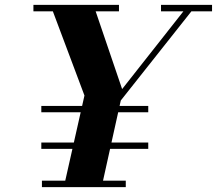

<svg xmlns="http://www.w3.org/2000/svg" viewBox="-20 -770 892 790"><path d="M242.5 0 327.5 -377 187.5 -750H364.5L482.5 -403.5L754 -748H787L477 -356.5L398 0ZM152.5 0V-26.5H497.5V0ZM150 -157.5V-183.5H590V-157.5ZM150 -308V-334H590V-308ZM117.5 -723.5V-750H469.5V-723.5ZM642.5 -723.5V-750H852.5V-723.5Z"/></svg>

Font: Bodoni Moda 9pt
Style: Bold Italic
Weight: 700
Italic angle: -13°
Designer: Owen Earl
Foundry: indestructible type
Version: Version 2.004